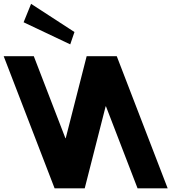

<svg xmlns="http://www.w3.org/2000/svg" viewBox="-215 -1000 985 1019"><path d="M180.2 -830 157.8 -764.5 -89.7 -881.8 -50 -979.6ZM347.4 -435.6H345.7L234.6 -0.4H74.8L-195.4 -701.7H-35.6L132.1 -266.5H133.8L244.9 -701.7H404.7L674.9 -0.4H515.1Z"/></svg>

Font: Hussar
Style: BdOpOblFour
Weight: 700
Foundry: Cannot Into Space Fonts
Version: Version 2.00